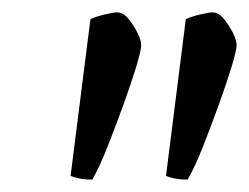

<svg xmlns="http://www.w3.org/2000/svg" viewBox="-20 -725 402 310"><path d="M129 -435Q117 -435 107.5 -437Q98 -439 94 -441L126 -694Q134 -698 148.5 -701.5Q163 -705 169 -705Q179 -705 187.5 -694.5Q196 -684 202 -672Q208 -660 208 -652Q208 -644 200 -617.5Q192 -591 179.5 -556.5Q167 -522 154 -489Q141 -456 129 -435ZM283 -435Q271 -435 261.5 -437Q252 -439 248 -441L280 -694Q288 -698 302.5 -701.5Q317 -705 323 -705Q333 -705 341.5 -694.5Q350 -684 356 -672Q362 -660 362 -652Q362 -644 354 -617.5Q346 -591 333.5 -556.5Q321 -522 308 -489Q295 -456 283 -435Z"/></svg>

Font: Texturina Medium 12pt
Style: Italic
Weight: 400
Italic angle: -11°
Version: Version 1.002